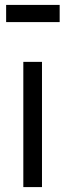

<svg xmlns="http://www.w3.org/2000/svg" viewBox="-20 -762 267 782"><path d="M5 0ZM75 0V-510H151V0ZM5 -672V-742H223V-672Z"/></svg>

Font: Assailand
Style: Regular
Weight: 400
Designer: Hector Gatti with collaboration of the Omnibus-Type team
Foundry: Omnibus-Type
Version: Version 0.072;October 19, 2019;FontCreator 12.0.0.2547 64-bi